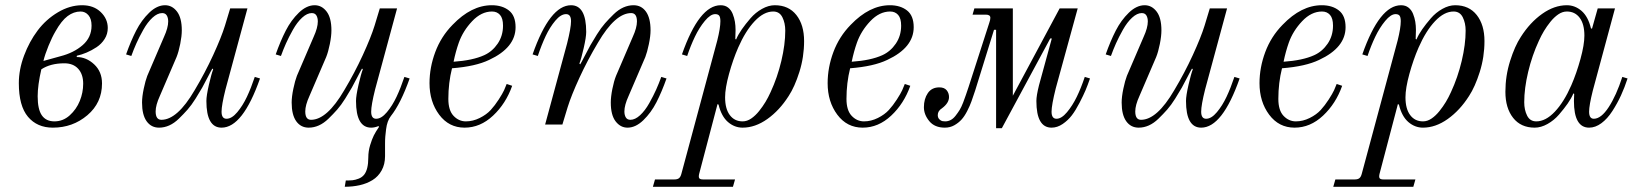

<svg xmlns="http://www.w3.org/2000/svg" viewBox="-20 -476 6269 734"><path d="M146 -243 211 -261Q262 -274 296 -303.5Q330 -333 330 -378Q330 -404 318 -418Q306 -432 288 -432Q262 -432 238.5 -414.5Q215 -397 192 -356Q179 -334 165.5 -301Q152 -268 146 -243ZM124 -108Q124 -58 140 -35Q156 -12 188 -12Q221 -12 246.5 -35Q272 -58 285 -90Q298 -122 298 -156Q298 -192 279 -213Q260 -234 226 -234Q173 -234 138 -211Q124 -150 124 -108ZM52 -158Q52 -210 72 -263.5Q92 -317 124 -359.5Q156 -402 201.5 -429Q247 -456 294 -456Q338 -456 365 -430Q392 -404 392 -369Q392 -346 380 -327Q368 -308 349 -295.5Q330 -283 311 -275Q292 -267 274 -263L273 -258Q310 -258 340 -230Q370 -202 370 -157Q370 -83 314 -35.5Q258 12 182 12Q122 12 87 -29.5Q52 -71 52 -158Z M462 -268Q480 -319 500.5 -359Q521 -399 550.5 -427.5Q580 -456 611 -456Q638 -456 656.5 -432Q675 -408 675 -360Q675 -338 669 -308Q663 -278 655 -258L591 -109Q575 -74 575 -50Q575 -18 597 -18Q658 -18 724 -131Q764 -198 795 -265.5Q826 -333 840 -378L860 -444H926L842 -134Q827 -74 827 -49Q827 -22 846 -22Q866 -22 887 -47Q908 -72 924 -106Q940 -140 954 -182L974 -176Q908 12 827 12Q769 12 769 -90Q769 -110 778.5 -151.5Q788 -193 795 -211L792 -214Q788 -208 775 -182.5Q762 -157 753 -141Q744 -125 728 -99.5Q712 -74 697 -57Q682 -40 664 -22.5Q646 -5 627 3.5Q608 12 588 12Q558 12 540.5 -12.5Q523 -37 523 -84Q523 -106 529.5 -137Q536 -168 543 -186L607 -335Q623 -370 623 -394Q623 -408 617.5 -417Q612 -426 600 -426Q582 -426 563 -408.5Q544 -391 528 -362.5Q512 -334 501.5 -310.5Q491 -287 482 -262Z M1034 -268Q1052 -319 1072.5 -359Q1093 -399 1122.5 -427.5Q1152 -456 1183 -456Q1210 -456 1228.5 -432Q1247 -408 1247 -360Q1247 -338 1241 -308Q1235 -278 1227 -258L1163 -109Q1147 -74 1147 -50Q1147 -18 1169 -18Q1230 -18 1296 -131Q1336 -198 1367 -265.5Q1398 -333 1412 -378L1432 -444H1498L1414 -134Q1399 -74 1399 -49Q1399 -22 1418 -22Q1438 -22 1459 -47Q1480 -72 1496 -106Q1512 -140 1526 -182L1546 -176Q1512 -80 1474 -32Q1467 -23 1462.5 -10.5Q1458 2 1456 18Q1454 34 1453 45.5Q1452 57 1452 73.5Q1452 90 1452 93V121Q1452 152 1439 175.5Q1426 199 1404 212.5Q1382 226 1355 232Q1328 238 1298 238L1302 214Q1318 214 1328 213Q1338 212 1351 207Q1364 202 1372 192Q1388 172 1388 126Q1388 102 1395 79Q1402 56 1409 42Q1416 28 1429 9L1427 6Q1412 12 1399 12Q1341 12 1341 -90Q1341 -110 1350.5 -151.5Q1360 -193 1367 -211L1364 -214Q1360 -208 1347 -182.5Q1334 -157 1325 -141Q1316 -125 1300 -99.5Q1284 -74 1269 -57Q1254 -40 1236 -22.5Q1218 -5 1199 3.5Q1180 12 1160 12Q1130 12 1112.5 -12.5Q1095 -37 1095 -84Q1095 -106 1101.5 -137Q1108 -168 1115 -186L1179 -335Q1195 -370 1195 -394Q1195 -408 1189.5 -417Q1184 -426 1172 -426Q1154 -426 1135 -408.5Q1116 -391 1100 -362.5Q1084 -334 1073.5 -310.5Q1063 -287 1054 -262Z M1622 -158Q1622 -218 1644 -277Q1666 -336 1710 -381Q1782 -456 1860 -456Q1900 -456 1925.5 -436Q1951 -416 1951 -372Q1951 -294 1850 -247Q1798 -222 1708 -215Q1694 -159 1694 -98Q1694 -54 1714 -33Q1734 -12 1761 -12Q1788 -12 1814 -25Q1840 -38 1856 -55.5Q1872 -73 1886.5 -95.5Q1901 -118 1907 -131Q1913 -144 1917 -155L1938 -148Q1914 -80 1865 -34Q1816 12 1756 12Q1696 12 1659 -37.5Q1622 -87 1622 -158ZM1714 -240Q1787 -245 1831 -265Q1862 -279 1882.5 -309Q1903 -339 1903 -378Q1903 -406 1891.5 -419Q1880 -432 1861 -432Q1820 -432 1785 -395Q1750 -358 1734 -313Q1722 -279 1714 -240Z M2016 -268Q2082 -456 2163 -456Q2221 -456 2221 -354Q2221 -334 2211.5 -292.5Q2202 -251 2195 -233L2198 -230Q2202 -236 2215 -261.5Q2228 -287 2237 -303Q2246 -319 2262 -344.5Q2278 -370 2293 -387Q2308 -404 2326 -421.5Q2344 -439 2363 -447.5Q2382 -456 2402 -456Q2432 -456 2449.5 -431.5Q2467 -407 2467 -360Q2467 -338 2460.5 -307Q2454 -276 2447 -258L2383 -109Q2367 -74 2367 -50Q2367 -36 2372.5 -27Q2378 -18 2390 -18Q2408 -18 2427 -35.5Q2446 -53 2462 -81.5Q2478 -110 2488.5 -133.5Q2499 -157 2508 -182L2528 -176Q2510 -125 2489.5 -85Q2469 -45 2439.5 -16.5Q2410 12 2379 12Q2352 12 2333.5 -12Q2315 -36 2315 -84Q2315 -106 2321 -136Q2327 -166 2335 -186L2399 -335Q2415 -370 2415 -394Q2415 -426 2393 -426Q2332 -426 2266 -313Q2226 -246 2195 -178.5Q2164 -111 2150 -66L2130 0H2064L2148 -310Q2163 -370 2163 -395Q2163 -422 2144 -422Q2124 -422 2103 -397Q2082 -372 2066 -338Q2050 -304 2036 -262Z M2752 -104Q2752 -60 2770 -36Q2788 -12 2819 -12Q2836 -12 2852 -23Q2868 -34 2882 -51.5Q2896 -69 2906.5 -86.5Q2917 -104 2926 -124Q2952 -180 2967 -243Q2982 -306 2982 -359Q2982 -388 2971 -410Q2960 -432 2936 -432Q2900 -432 2865 -395Q2830 -358 2802 -294Q2782 -248 2767 -193.5Q2752 -139 2752 -104ZM2476 238 2484 210H2558Q2570 210 2576 205Q2582 200 2585 188L2722 -321Q2734 -369 2734 -395Q2734 -410 2729.5 -416Q2725 -422 2714 -422Q2696 -422 2674.5 -396Q2653 -370 2636.5 -335.5Q2620 -301 2607 -262L2587 -268Q2653 -456 2735 -456Q2752 -456 2763.5 -447Q2775 -438 2781 -423Q2787 -408 2789.5 -393Q2792 -378 2792 -361L2791 -327L2794 -325Q2802 -344 2816 -364Q2830 -384 2849 -406Q2868 -428 2893 -442Q2918 -456 2942 -456Q2995 -456 3024.5 -418.5Q3054 -381 3054 -319Q3054 -258 3036 -201Q3018 -144 2995 -109Q2960 -54 2913.5 -21Q2867 12 2819 12Q2788 12 2763 -9.5Q2738 -31 2727 -76L2723 -78L2653 188Q2650 200 2653 205Q2656 210 2668 210H2790L2782 238Z M3144 -158Q3144 -218 3166 -277Q3188 -336 3232 -381Q3304 -456 3382 -456Q3422 -456 3447.5 -436Q3473 -416 3473 -372Q3473 -294 3372 -247Q3320 -222 3230 -215Q3216 -159 3216 -98Q3216 -54 3236 -33Q3256 -12 3283 -12Q3310 -12 3336 -25Q3362 -38 3378 -55.5Q3394 -73 3408.5 -95.5Q3423 -118 3429 -131Q3435 -144 3439 -155L3460 -148Q3436 -80 3387 -34Q3338 12 3278 12Q3218 12 3181 -37.5Q3144 -87 3144 -158ZM3236 -240Q3309 -245 3353 -265Q3384 -279 3404.5 -309Q3425 -339 3425 -378Q3425 -406 3413.5 -419Q3402 -432 3383 -432Q3342 -432 3307 -395Q3272 -358 3256 -313Q3244 -279 3236 -240Z M3512 -66Q3512 -98 3527 -120Q3542 -142 3571 -142Q3590 -142 3599 -131Q3608 -120 3608 -105Q3608 -82 3581 -62Q3565 -52 3565 -36Q3565 -26 3571 -20Q3577 -14 3582.5 -13Q3588 -12 3593 -12Q3604 -12 3614 -17Q3624 -22 3633 -33.5Q3642 -45 3648.5 -55.5Q3655 -66 3662 -84Q3669 -102 3672.5 -113Q3676 -124 3683 -144L3762 -389Q3766 -400 3766 -408Q3766 -420 3749 -420H3698L3705 -444H3852V-110L4031 -444H4100L4016 -138Q4000 -74 4000 -49Q4000 -22 4019 -22Q4038 -22 4059 -47Q4080 -72 4096.5 -106Q4113 -140 4127 -182L4147 -176Q4138 -150 4130 -131Q4122 -112 4107 -83Q4092 -54 4077.5 -35Q4063 -16 4042.5 -2Q4022 12 4000 12Q3942 12 3942 -90Q3942 -110 3952 -150L4001 -329H3995L3810 14H3788V-362H3780L3708 -130Q3700 -106 3694 -89Q3688 -72 3677.5 -51.5Q3667 -31 3655.5 -18.5Q3644 -6 3628 3Q3612 12 3592 12Q3553 12 3532.5 -13Q3512 -38 3512 -66Z M4207 -268Q4225 -319 4245.5 -359Q4266 -399 4295.5 -427.5Q4325 -456 4356 -456Q4383 -456 4401.5 -432Q4420 -408 4420 -360Q4420 -338 4414 -308Q4408 -278 4400 -258L4336 -109Q4320 -74 4320 -50Q4320 -18 4342 -18Q4403 -18 4469 -131Q4509 -198 4540 -265.5Q4571 -333 4585 -378L4605 -444H4671L4587 -134Q4572 -74 4572 -49Q4572 -22 4591 -22Q4611 -22 4632 -47Q4653 -72 4669 -106Q4685 -140 4699 -182L4719 -176Q4653 12 4572 12Q4514 12 4514 -90Q4514 -110 4523.5 -151.5Q4533 -193 4540 -211L4537 -214Q4533 -208 4520 -182.5Q4507 -157 4498 -141Q4489 -125 4473 -99.5Q4457 -74 4442 -57Q4427 -40 4409 -22.5Q4391 -5 4372 3.5Q4353 12 4333 12Q4303 12 4285.5 -12.5Q4268 -37 4268 -84Q4268 -106 4274.5 -137Q4281 -168 4288 -186L4352 -335Q4368 -370 4368 -394Q4368 -408 4362.5 -417Q4357 -426 4345 -426Q4327 -426 4308 -408.5Q4289 -391 4273 -362.5Q4257 -334 4246.5 -310.5Q4236 -287 4227 -262Z M4795 -158Q4795 -218 4817 -277Q4839 -336 4883 -381Q4955 -456 5033 -456Q5073 -456 5098.5 -436Q5124 -416 5124 -372Q5124 -294 5023 -247Q4971 -222 4881 -215Q4867 -159 4867 -98Q4867 -54 4887 -33Q4907 -12 4934 -12Q4961 -12 4987 -25Q5013 -38 5029 -55.5Q5045 -73 5059.5 -95.5Q5074 -118 5080 -131Q5086 -144 5090 -155L5111 -148Q5087 -80 5038 -34Q4989 12 4929 12Q4869 12 4832 -37.5Q4795 -87 4795 -158ZM4887 -240Q4960 -245 5004 -265Q5035 -279 5055.5 -309Q5076 -339 5076 -378Q5076 -406 5064.5 -419Q5053 -432 5034 -432Q4993 -432 4958 -395Q4923 -358 4907 -313Q4895 -279 4887 -240Z M5353 -104Q5353 -60 5371 -36Q5389 -12 5420 -12Q5437 -12 5453 -23Q5469 -34 5483 -51.5Q5497 -69 5507.5 -86.5Q5518 -104 5527 -124Q5553 -180 5568 -243Q5583 -306 5583 -359Q5583 -388 5572 -410Q5561 -432 5537 -432Q5501 -432 5466 -395Q5431 -358 5403 -294Q5383 -248 5368 -193.5Q5353 -139 5353 -104ZM5077 238 5085 210H5159Q5171 210 5177 205Q5183 200 5186 188L5323 -321Q5335 -369 5335 -395Q5335 -410 5330.5 -416Q5326 -422 5315 -422Q5297 -422 5275.5 -396Q5254 -370 5237.5 -335.5Q5221 -301 5208 -262L5188 -268Q5254 -456 5336 -456Q5353 -456 5364.5 -447Q5376 -438 5382 -423Q5388 -408 5390.5 -393Q5393 -378 5393 -361L5392 -327L5395 -325Q5403 -344 5417 -364Q5431 -384 5450 -406Q5469 -428 5494 -442Q5519 -456 5543 -456Q5596 -456 5625.5 -418.5Q5655 -381 5655 -319Q5655 -258 5637 -201Q5619 -144 5596 -109Q5561 -54 5514.5 -21Q5468 12 5420 12Q5389 12 5364 -9.5Q5339 -31 5328 -76L5324 -78L5254 188Q5251 200 5254 205Q5257 210 5269 210H5391L5383 238Z M5735 -125Q5735 -186 5753 -243Q5771 -300 5794 -335Q5829 -390 5875.5 -423Q5922 -456 5970 -456Q6001 -456 6026 -434.5Q6051 -413 6062 -368L6066 -366L6088 -444H6154L6069 -129Q6055 -73 6055 -49Q6055 -22 6073 -22Q6101 -22 6130 -66.5Q6159 -111 6182 -182L6202 -176Q6191 -142 6177 -111.5Q6163 -81 6144 -51.5Q6125 -22 6102 -5Q6079 12 6055 12Q5997 12 5997 -90L5998 -117L5995 -119Q5987 -100 5973 -80Q5959 -60 5940 -38Q5921 -16 5896 -2Q5871 12 5847 12Q5794 12 5764.5 -25.5Q5735 -63 5735 -125ZM5807 -85Q5807 -56 5818 -34Q5829 -12 5853 -12Q5889 -12 5924 -49Q5959 -86 5987 -150Q6007 -196 6022 -250.5Q6037 -305 6037 -340Q6037 -384 6019 -408Q6001 -432 5970 -432Q5953 -432 5937 -421Q5921 -410 5907 -392.5Q5893 -375 5882.5 -357.5Q5872 -340 5863 -320Q5837 -264 5822 -201Q5807 -138 5807 -85Z"/></svg>

Font: Old Standard TT
Style: Italic
Weight: 400
Italic angle: -15.2°
Designer: Alexey Kryukov <alexios@thessalonica.org.ru>
Version: Version 2.2